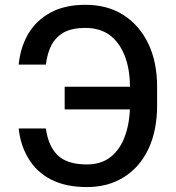

<svg xmlns="http://www.w3.org/2000/svg" viewBox="-20 -757 721 787"><path d="M548.8 -401.4Q548.8 -377.9 548.8 -308.6Q472.7 -308.6 245.1 -308.6Q245.1 -331.1 245.1 -401.4Q320.3 -401.4 548.8 -401.4ZM56.6 -230.5Q85 -230.5 168 -230.5Q177.7 -159.2 215.8 -121.1Q254.9 -83 335.9 -83Q396.5 -83 435.5 -115.2Q474.6 -147.5 493.2 -202.1Q512.7 -257.8 512.7 -326.2Q512.7 -350.6 512.7 -399.4Q512.7 -473.6 491.2 -528.3Q469.7 -583 429.7 -613.3Q388.7 -642.6 330.1 -642.6Q277.3 -642.6 243.2 -625Q210 -606.4 191.4 -573.2Q173.8 -539.1 168 -492.2Q130.9 -492.2 56.6 -492.2Q63.5 -562.5 95.7 -618.2Q127.9 -672.9 186.5 -705.1Q245.1 -737.3 330.1 -737.3Q420.9 -737.3 486.3 -695.3Q551.8 -653.3 587.9 -578.1Q624 -502.9 624 -400.4Q624 -375 624 -325.2Q624 -222.7 588.9 -147.5Q553.7 -72.3 488.3 -31.2Q423.8 9.8 335.9 9.8Q249 9.8 188.5 -21.5Q128.9 -52.7 96.7 -107.4Q63.5 -162.1 56.6 -230.5Z"/></svg>

Font: DeepSea
Style: Medium
Weight: 500
Designer: Stem
Version: Version 3.019;git-0a5106e0b